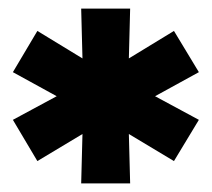

<svg xmlns="http://www.w3.org/2000/svg" viewBox="-20 -762 493 447"><path d="M341 -538 443 -483 385 -387 280 -450 283 -335H169L172 -450L67 -387L10 -483L112 -538L10 -594L67 -690L172 -626L169 -742H283L280 -626L385 -690L443 -594Z"/></svg>

Font: CMG Sans ExtraBold
Style: Regular
Weight: 800
Designer: Julieta Ulanovsky
Foundry: Julieta Ulanovsky
Version: Version 7.200